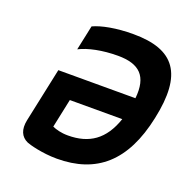

<svg xmlns="http://www.w3.org/2000/svg" viewBox="-124 -796 902 922"><g transform="rotate(20 327.5 -335.0)"><path d="M202 -645 175 -518C219 -541 291 -556 370 -556C480 -556 530 -509 518 -393H124L65 -115C55 -66 69 -32 105 -16C119 -10 187 9 262 9C464 9 589 -98 639 -336C691 -578 615 -679 404 -679C317 -679 245 -665 202 -645ZM194 -130 225 -277H493C454 -162 382 -114 274 -114C238 -114 212 -122 194 -130Z"/></g></svg>

Font: LT Wave Mono Bold
Style: Italic
Weight: 700
Designer: Daniel Lyons
Version: Version 2.5 (Glyphs App)